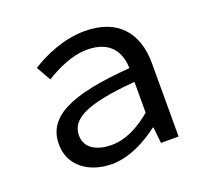

<svg xmlns="http://www.w3.org/2000/svg" viewBox="-106 -708 913 850"><g transform="rotate(-20 350.0 -283.5)"><path d="M93 -148C93 -46 179 14 286 14C365 14 446 -28 509 -76H512L520 0H603V-346C603 -489 526 -581 371 -581C271 -581 177 -538 117 -500L156 -432C210 -465 281 -500 353 -500C462 -500 500 -435 502 -359C211 -337 93 -275 93 -148ZM502 -149C438 -96 377 -66 312 -66C248 -66 190 -92 190 -155C190 -229 263 -275 502 -294Z"/></g></svg>

Font: Kawkab Mono Light
Style: Bold
Weight: 400
Monospace: yes
Designer: Abdullah Arif
Foundry: Abdullah Arif
Version: Version 1.000;PS 000.500;hotconv 1.0.88;makeotf.lib2.5.64775